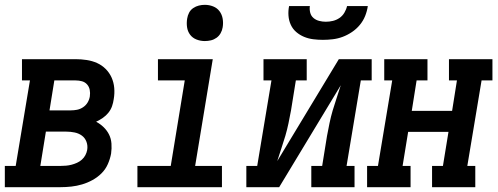

<svg xmlns="http://www.w3.org/2000/svg" viewBox="-42 -775 2062 795"><path d="M-22 0V-88H23L82 -442H49V-530H271Q294 -530 317 -526.5Q340 -523 360 -514Q380 -505 395.5 -489.5Q411 -474 420 -454Q429 -434 431 -411Q433 -388 429 -365Q427 -350 422 -335.5Q417 -321 407 -308.5Q397 -296 384 -287Q371 -278 356 -271Q373 -262 387 -248.5Q401 -235 409.5 -218Q418 -201 419.5 -180.5Q421 -160 418 -139Q414 -117 404.5 -95.5Q395 -74 378.5 -57.5Q362 -41 341 -29.5Q320 -18 298 -11.5Q276 -5 253.5 -2.5Q231 0 209 0ZM163 -318H251Q264 -318 277 -320.5Q290 -323 302 -331Q314 -339 321 -351Q328 -363 330 -376Q332 -390 329.5 -403Q327 -416 318.5 -425.5Q310 -435 297.5 -438.5Q285 -442 271 -442H183ZM125 -88H209Q220 -88 231.5 -89Q243 -90 254.5 -93Q266 -96 277 -101Q288 -106 297 -114Q306 -122 311.5 -132.5Q317 -143 319 -154Q322 -172 316 -188Q310 -204 297 -213.5Q284 -223 267 -226.5Q250 -230 232 -230H148Z M527 0V-88H665L723 -442H612V-530H839L766 -88H877V0ZM806 -605Q788 -605 771.5 -611.5Q755 -618 745 -631.5Q735 -645 732.5 -662.5Q730 -680 733 -698Q735 -711 741 -722.5Q747 -734 758 -741.5Q769 -749 781.5 -752Q794 -755 806 -755Q824 -755 840.5 -748.5Q857 -742 867 -728.5Q877 -715 880 -697.5Q883 -680 880 -662Q878 -649 871.5 -637.5Q865 -626 854.5 -618.5Q844 -611 831.5 -608Q819 -605 806 -605Z M978 0V-88H1023L1082 -442H1049V-530H1228V-442H1183L1163 -318Q1158 -291 1152.5 -264.5Q1147 -238 1139.5 -212.5Q1132 -187 1123 -160.5Q1114 -134 1106 -108L1361 -530H1497V-442H1452L1393 -88H1426V0H1247V-88H1292L1312 -212Q1317 -239 1322.5 -265.5Q1328 -292 1335.5 -317.5Q1343 -343 1352 -369.5Q1361 -396 1369 -422L1114 0ZM1295 -610Q1275 -610 1255 -612.5Q1235 -615 1217 -622.5Q1199 -630 1184.5 -642.5Q1170 -655 1162 -672.5Q1154 -690 1152.5 -710Q1151 -730 1155 -750H1241Q1239 -736 1242.5 -722.5Q1246 -709 1256 -700.5Q1266 -692 1279.5 -688.5Q1293 -685 1307 -685Q1322 -685 1336.5 -688.5Q1351 -692 1363.5 -700.5Q1376 -709 1384 -722.5Q1392 -736 1395 -750H1481Q1478 -729 1470 -709Q1462 -689 1448 -672Q1434 -655 1415.5 -642.5Q1397 -630 1377 -622.5Q1357 -615 1336 -612.5Q1315 -610 1295 -610Z M1478 0V-88H1523L1582 -442H1549V-530H1728V-442H1683L1663 -316H1830L1850 -442H1817V-530H1997V-442H1952L1893 -88H1926V0H1747V-88H1792L1815 -229H1648L1625 -88H1658V0Z"/></svg>

Font: Iosevka Curly Slab SmBdObl
Style: Regular
Weight: 600
Italic angle: -9°
Monospace: yes
Designer: Belleve Invis
Foundry: Belleve Invis
Version: Version 11.0.0; ttfautohint (v1.8.3)